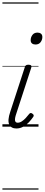

<svg xmlns="http://www.w3.org/2000/svg" viewBox="-20 -1053 372 1596"><path d="M116 15Q72 15 56.5 -18.5Q41 -52 65 -123L186 -494Q190 -506 196 -510.5Q202 -515 216 -515Q232 -515 238 -509Q244 -503 240 -491L115 -107Q102 -69 105 -51Q108 -33 127 -33Q144 -33 161 -44Q178 -55 193.5 -71.5Q209 -88 221 -104Q227 -112 233.5 -113.5Q240 -115 248 -109Q259 -102 260 -95Q261 -88 256 -81Q241 -59 220 -36.5Q199 -14 172.5 0.5Q146 15 116 15ZM275 -683Q257 -683 246 -692Q235 -701 235 -719Q235 -743 249.5 -762.5Q264 -782 292 -782Q309 -782 320.5 -773Q332 -764 332 -745Q332 -722 317.5 -702.5Q303 -683 275 -683ZM0 513H300V523H0ZM0 -20H300V0H0ZM0 -505H300V-500H0ZM0 -1033H300V-1023H0Z"/></svg>

Font: Playwrite IN Guides
Style: Regular
Weight: 400
Designer: Veronika Burian, José Scaglione
Foundry: TypeTogether
Version: Version 1.003